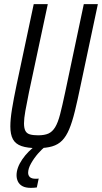

<svg xmlns="http://www.w3.org/2000/svg" viewBox="-20 -708 493 928"><path d="M161 8Q113 8 84 -2Q55 -12 42.5 -35Q30 -58 30 -97Q30 -132 38 -181Q46 -230 60 -297L143 -688H211L120 -262Q109 -208 102.5 -171.5Q96 -135 96 -112Q96 -89 102.5 -76Q109 -63 124.5 -58.5Q140 -54 164 -54Q195 -54 214 -62.5Q233 -71 246.5 -93Q260 -115 270.5 -155.5Q281 -196 295 -262L385 -688H453L370 -297Q355 -224 342 -171Q329 -118 314.5 -83.5Q300 -49 280.5 -29Q261 -9 232 -0.5Q203 8 161 8ZM129 200Q104 200 89 192Q74 184 67 170Q60 156 60 139Q60 103 87.5 62.5Q115 22 160 -10L200 0Q183 12 163.5 34.5Q144 57 130 82Q116 107 116 127Q116 140 124.5 148Q133 156 153 156Q156 156 158.5 156Q161 156 167 155L158 198Q151 199 143.5 199.5Q136 200 129 200Z"/></svg>

Font: Saira ExtraCondensed
Style: Italic
Weight: 400
Width: 2
Italic angle: -12°
Designer: Hector Gatti with collaboration of the Omnibus-Type team
Foundry: Omnibus-Type
Version: Version 1.101